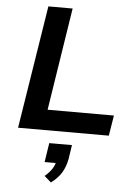

<svg xmlns="http://www.w3.org/2000/svg" viewBox="-64 -753 771 1096"><g transform="rotate(5 321.5 -205.0)"><path d="M56 0 168 -705H307L215 -117H595L576 0ZM270 295 231 261Q260 236 274 213Q288 190 291 165L313 182H224L241 72H371L359 152Q351 196 330.5 230.5Q310 265 270 295Z"/></g></svg>

Font: Nunito Sans 10pt SemiExpanded
Style: Bold Italic
Weight: 700
Width: 6
Italic angle: -9°
Designer: Vernon Adams
Foundry: Vernon Adams
Version: Version 3.101;gftools[0.9.27]